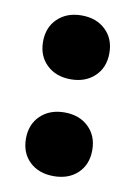

<svg xmlns="http://www.w3.org/2000/svg" viewBox="-65 -540 417 593"><g transform="rotate(10 144.0 -244.0)"><path d="M219.2 -323.5Q190.4 -295.9 144 -295.9Q97.7 -295.9 68.8 -323.5Q40 -351.1 40 -396Q40 -440.9 68.8 -468.5Q97.7 -496.1 144 -496.1Q190.4 -496.1 219.2 -468.5Q248 -440.9 248 -396Q248 -351.1 219.2 -323.5ZM219.5 -19.5Q190.9 7.8 144 7.8Q97.2 7.8 68.6 -19.5Q40 -46.9 40 -91.8Q40 -136.7 68.8 -164.3Q97.7 -191.9 144 -191.9Q190.4 -191.9 219.2 -164.3Q248 -136.7 248 -91.8Q248 -46.9 219.5 -19.5Z"/></g></svg>

Font: Apfel Grotezk Satt
Style: Regular
Weight: 900
Designer: Luigi Gorlero
Foundry: © 2023, Luigi Gorlero & Collletttivo
Version: Version 2.000;Glyphs 3.2 (3217)